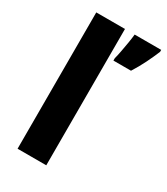

<svg xmlns="http://www.w3.org/2000/svg" viewBox="-189 -843 805 927"><g transform="rotate(30 214.0 -380.0)"><path d="M226 0H66V-760H226ZM428 -749Q413 -713 394.5 -675.5Q376 -638 352 -600H254V-613Q259 -632 264 -658.5Q269 -685 273.5 -712Q278 -739 280 -760H428Z"/></g></svg>

Font: Noto Sans Malayalam SemiCondensed ExtraBold
Style: Regular
Weight: 800
Width: 4
Designer: Jelle Bosma - Monotype Design Team
Foundry: Monotype Imaging Inc.
Version: Version 2.104; ttfautohint (v1.8.4.7-5d5b)